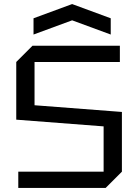

<svg xmlns="http://www.w3.org/2000/svg" viewBox="-20 -925 680 945"><path d="M70 0V-80H490V-303L60 -336V-620L140 -700H570V-620H150V-407L580 -374V-80L500 0ZM145 -755V-835L335 -905L525 -835V-755L335 -825Z"/></svg>

Font: Tektur
Style: Regular
Weight: 400
Designer: Adam Jagosz
Foundry: Adam Jagosz
Version: Version 1.005;gftools[0.9.30]